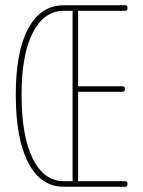

<svg xmlns="http://www.w3.org/2000/svg" viewBox="-20 -710 545 730"><path d="M223 0Q135 0 87.5 -91Q40 -182 40 -350Q40 -514 87.5 -602Q135 -690 223 -690H262V-689Q264 -690 266 -690H455Q465 -690 465 -680Q465 -669 455 -669H277V-382H445Q455 -382 455 -372Q455 -361 445 -361H277V-21H455Q465 -21 465 -11Q465 0 455 0ZM223 -21H256V-669H223Q147 -669 104.5 -585.5Q62 -502 62 -350Q62 -193 104.5 -107Q147 -21 223 -21Z"/></svg>

Font: Zen Loop
Style: Regular
Weight: 400
Designer: Yoshimichi Ohira
Foundry: A-1 Corp ZenFonts
Version: Version 1.000; ttfautohint (v1.8.3)